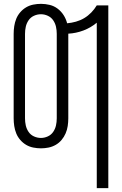

<svg xmlns="http://www.w3.org/2000/svg" viewBox="-20 -763 634 998"><path d="M483 215V-645Q452 -619 413.5 -604.5Q375 -590 335 -588V-148Q335 -128 332 -108Q329 -88 321 -69.5Q313 -51 300 -35.5Q287 -20 269.5 -10Q252 0 232.5 4Q213 8 193 8Q173 8 153 4Q133 0 116 -10Q99 -20 85.5 -35.5Q72 -51 64.5 -69.5Q57 -88 54 -108Q51 -128 51 -148V-587Q51 -607 54 -627Q57 -647 64.5 -665.5Q72 -684 85.5 -699.5Q99 -715 116 -725Q133 -735 153 -739Q173 -743 193 -743Q216 -743 238.5 -737.5Q261 -732 279.5 -718Q298 -704 310.5 -684.5Q323 -665 329 -642Q352 -644 375 -650.5Q398 -657 418 -669Q438 -681 454.5 -698Q471 -715 483 -735H543V215ZM193 -46Q211 -46 228.5 -54Q246 -62 256.5 -77.5Q267 -93 271 -111Q275 -129 275 -148V-587Q275 -606 271 -624Q267 -642 256.5 -657.5Q246 -673 228.5 -681Q211 -689 193 -689Q174 -689 156.5 -681Q139 -673 128.5 -657.5Q118 -642 114 -624Q110 -606 110 -587V-148Q110 -129 114 -111Q118 -93 128.5 -77.5Q139 -62 156.5 -54Q174 -46 193 -46Z"/></svg>

Font: Iosevka QP Light
Style: Regular
Weight: 300
Designer: Belleve Invis
Foundry: Belleve Invis
Version: Version 20.0.0; ttfautohint (v1.8.4)